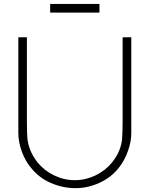

<svg xmlns="http://www.w3.org/2000/svg" viewBox="-20 -939 758 974"><path d="M484.5 -919V-875H234.5V-919ZM646 -263.5Q646 -219.5 628.5 -171.5Q620 -147.5 608.5 -126.8Q597 -106 582.5 -87.5Q543 -38 484.5 -11.5Q426 15.5 362.5 15.5Q299 15.5 237.5 -11Q177.5 -37 137.5 -87.5Q108.5 -121.5 90.5 -170.5Q73 -220 73 -263.5V-750H116.5V-317.5Q116.5 -290.5 117.2 -270.5Q118 -250.5 119 -236.5Q122 -208 133.5 -178Q145 -148 171 -114.5Q205 -73 255 -49Q305 -25 359.5 -25Q413.5 -25 464 -49Q514 -73 548 -114.5Q573.5 -146.5 585 -176Q597.5 -207.5 599.5 -236.5Q600.5 -251.5 601.2 -271.8Q602 -292 602 -317.5V-750H646Z"/></svg>

Font: Russisch Sans ExtraLight
Style: Regular
Weight: 200
Width: 4
Designer: Michael Sharanda (font) & Cristiano Sobral (main changes)
Foundry: Michael Sharanda
Version: Version 2.00;September 8, 2020;FontCreator 13.0.0.2681 64-bi